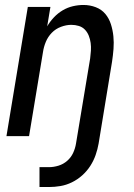

<svg xmlns="http://www.w3.org/2000/svg" viewBox="-20 -548 540 773"><path d="M139 205V125H177Q196 125 215.5 119Q235 113 250.5 99.5Q266 86 274.5 67.5Q283 49 286 30L343 -313Q345 -328 346 -344Q347 -360 345 -375Q343 -390 337.5 -404Q332 -418 322 -428.5Q312 -439 297.5 -443.5Q283 -448 267 -448Q247 -448 225.5 -440Q204 -432 188.5 -416Q173 -400 164.5 -379.5Q156 -359 153 -338L97 0H6L92 -520H183L170 -442Q181 -461 197 -478Q213 -495 232.5 -506.5Q252 -518 273.5 -523Q295 -528 316 -528Q342 -528 365.5 -519Q389 -510 404 -492Q419 -474 426.5 -450.5Q434 -427 436.5 -402Q439 -377 437 -351Q435 -325 431 -299L377 30Q373 53 365 76Q357 99 343.5 120Q330 141 311 158Q292 175 269.5 186Q247 197 223.5 201Q200 205 177 205Z"/></svg>

Font: Iosevka SS04 Medium
Style: Italic
Weight: 500
Italic angle: -9°
Monospace: yes
Designer: Belleve Invis
Foundry: Belleve Invis
Version: Version 19.0.0; ttfautohint (v1.8.4)